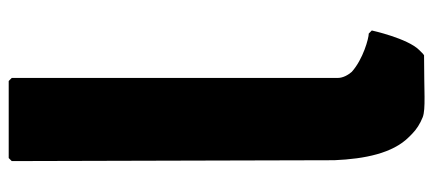

<svg xmlns="http://www.w3.org/2000/svg" viewBox="-297 -690 995 441"><g transform="rotate(-90 200.5 -469.5)"><path d="M53 -199C56 -129 69 -65 106 -28L113 -21C124 -10 137 -2 152 4C171 11 210 7 294 7C295 6 296 6 298 4L299 3L306 -4C333 -31 351 -113 351 -113L344 -120C333 -120 285 -133 256 -159C249 -167 242 -179 242 -191V-940L235 -947H58L51 -940Z"/></g></svg>

Font: Hussar Woodtype
Style: Blk
Weight: 900
Foundry: Cannot Into Space Fonts
Version: Version 1.07